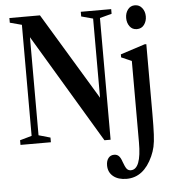

<svg xmlns="http://www.w3.org/2000/svg" viewBox="-65 -831 1032 1148"><g transform="rotate(-5 451.0 -257.0)"><path d="M536 16 146 -636.5V-48L216 -28V0H33.5V-28L104.5 -48V-714.5L33.5 -733.5V-761.5H217L532 -239.5V-714.5L462 -733.5V-761.5H644.5V-733.5L573 -714.5V16ZM787.5 -629Q760 -629 744.5 -650.2Q729 -671.5 729 -700.5Q729 -730 744.8 -751Q760.5 -772 787.5 -772Q814 -772 830.5 -751Q847 -730 847 -700.5Q847 -671.5 831.2 -650.2Q815.5 -629 787.5 -629ZM648.5 257.5Q598 257.5 568.2 233Q538.5 208.5 538.5 167.5Q538.5 140 551.2 123.8Q564 107.5 585.5 107.5Q603.5 107.5 614.2 118.5Q625 129.5 633 154Q644 185 653.2 196.8Q662.5 208.5 678 208.5Q740.5 208.5 740.5 47V-442L678.5 -469V-487L825 -534.5H835.5V-117.5Q835.5 -38.5 833.2 7Q831 52.5 824.5 81Q818 109.5 806 136Q751.5 257.5 648.5 257.5Z"/></g></svg>

Font: Libre Caslon Condensed Medium
Style: Regular
Weight: 500
Designer: Pablo Impallari, Rodrigo Fuenzalida, Katja Schimmel, Ertekin Erdin
Foundry: Pablo Impallari, Rodrigo Fuenzalida
Version: Version 2.000; ttfautohint (v1.8.4.7-5d5b);gftools[0.9.33]